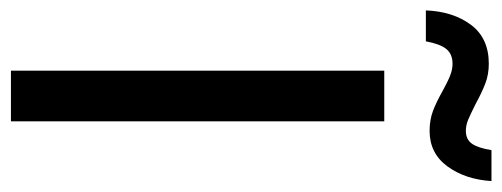

<svg xmlns="http://www.w3.org/2000/svg" viewBox="-332 -630 941 360"><g transform="rotate(90 139.0 -450.5)"><path d="M92 -700H187V0H92ZM79 -896Q99 -896 116 -889.5Q133 -883 155 -871Q173 -862 183.5 -857.5Q194 -853 205 -853Q221 -853 229 -864.5Q237 -876 241 -901H299Q296 -852 271.5 -818.5Q247 -785 205 -785Q184 -785 167 -791.5Q150 -798 129 -810Q125 -812 114.5 -817.5Q104 -823 95.5 -825.5Q87 -828 79 -828Q61 -828 51.5 -816.5Q42 -805 37 -778H-21Q-19 -829 6 -862.5Q31 -896 79 -896Z"/></g></svg>

Font: KoHo Medium
Style: Regular
Weight: 500
Version: Version 1.000; ttfautohint (v1.6)